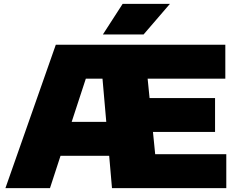

<svg xmlns="http://www.w3.org/2000/svg" viewBox="-20 -971 1231 991"><path d="M8 0 268 -740H1143V-565H742L752 -465H1090V-290H769.5L781 -175H1148V0H558L543.5 -167H292.5L238 0ZM423 -565 350 -342H528.5L509 -565ZM511 -793 613 -951H857L721 -793Z"/></svg>

Font: Encode Sans Expanded Black
Style: Regular
Weight: 900
Width: 7
Designer: Multiple Designers
Foundry: Impallari Type
Version: Version 3.000; ttfautohint (v1.8.3) -l 8 -r 50 -G 200 -x 14 